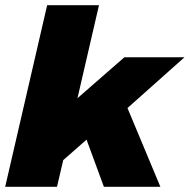

<svg xmlns="http://www.w3.org/2000/svg" viewBox="-30 -721 732 741"><path d="M352 -701 269 -342 450 -500H682L462 -304L589 0H371L304 -182L214 -103L190 0H-10L152 -701Z"/></svg>

Font: Prodigy Sans ExtraBold
Style: Italic
Weight: 800
Italic angle: -13°
Designer: Wei Huang
Foundry: Wei Huang
Version: Version 1.003; ttfautohint (v1.8.3)